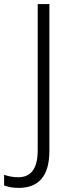

<svg xmlns="http://www.w3.org/2000/svg" viewBox="-93 -734 348 937"><path d="M-2 183Q-25 183 -42.5 179.5Q-60 176 -73 171V119Q-59 124 -41.5 127.5Q-24 131 -4 131Q91 131 91 0V-714H148V2Q148 183 -2 183Z"/></svg>

Font: Noto Sans Sinhala UI SemiCondensed Light
Style: Regular
Weight: 300
Width: 4
Designer: Jelle Bosma - Monotype Design Team
Foundry: Monotype Imaging Inc.
Version: Version 2.006; ttfautohint (v1.8.4.7-5d5b)